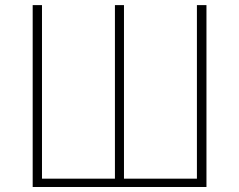

<svg xmlns="http://www.w3.org/2000/svg" viewBox="-20 -746 952 766"><path d="M110.4 0V-725.6H147.5V-33.2H438.5V-725.6H474.6V-33.2H765.6V-725.6H803.7V0Z"/></svg>

Font: Gen Shin Gothic ExtraLight
Style: Regular
Weight: 100
Designer: [Source Han Sans]
Ryoko NISHIZUKA  (kana & ideographs); Paul D. Hunt (Latin, Greek & Cyrillic); Wenlong ZHANG  (bopomofo
Version: Version 1.002.20150607